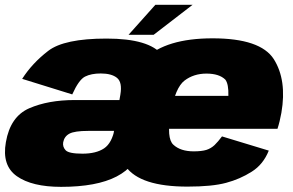

<svg xmlns="http://www.w3.org/2000/svg" viewBox="-22 -756 1197 784"><path d="M631 -108.5 673.5 -350Q693.5 -464.5 640.5 -531.5Q587.5 -598.5 413 -598.5Q240 -598.5 174.8 -548.2Q109.5 -498 68.5 -434L273 -370.5Q300 -430.5 325.2 -443.2Q350.5 -456 389.5 -456Q433.5 -456 455.8 -438Q478 -420 469.5 -369.5L427.5 -129.5L459 -117.5ZM227.5 7Q372.5 7 454 -35.2Q535.5 -77.5 558.5 -163.5L446.5 -231.5Q435.5 -172 403 -150.2Q370.5 -128.5 315 -128.5Q259 -128.5 246 -142.5Q233 -156.5 236 -175Q240.5 -199 261.5 -210.2Q282.5 -221.5 338 -221.5Q385.5 -221.5 451.5 -221.5L474 -347.5Q359.5 -347.5 283 -347.5Q174.5 -347.5 97.2 -313.8Q20 -280 2 -175.5Q-15 -80 46.8 -36.5Q108.5 7 227.5 7ZM743.5 6 769 -138Q715 -138 686 -165Q657 -191 675.5 -295.5Q693.5 -398 731.5 -427Q769 -455.5 821 -455.5Q873 -455.5 898 -431Q912 -413 910.5 -364.5H668.5L645 -230H1111Q1120.5 -259 1127 -295.5Q1150 -429 1096 -514.5Q1041.5 -599.5 846 -599.5Q656 -599.5 569 -516Q481.5 -433 457.5 -296Q433.5 -158.5 491.5 -76Q550 6 743.5 6ZM769 -138 743.5 6Q844.5 6 901.5 -9.5Q958 -24.5 1006 -55Q1053 -84.5 1075.5 -141L884.5 -199Q868.5 -177.5 854 -163.5Q839.5 -150 821 -144Q801.5 -138 769 -138ZM503 -614H605.5L764.5 -736.5H612.5Z"/></svg>

Font: Anybody Black
Style: Italic
Weight: 900
Italic angle: -10°
Designer: Tyler Finck
Foundry: Etcetera Type Company
Version: Version 1.113;gftools[0.9.25]